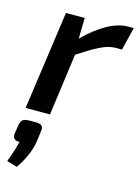

<svg xmlns="http://www.w3.org/2000/svg" viewBox="-119 -570 666 921"><g transform="rotate(15 214.0 -110.0)"><path d="M400 -504C335 -504 262 -462 186 -387L188 -490H95L26 0H147L189 -308C269 -359 319 -390 368 -390H400L428 -504ZM91 54H62C30 54 20 61 14 88L7 134C5 154 15 167 40 165C31 204 19 234 7 269L58 284C87 243 112 191 119 144L126 91C131 64 120 54 91 54Z"/></g></svg>

Font: Exo 2 Semi Bold
Style: Italic
Weight: 600
Italic angle: -8°
Designer: Natanael Gama
Version: Version 1.001;PS 001.001;hotconv 1.0.88;makeotf.lib2.5.64775